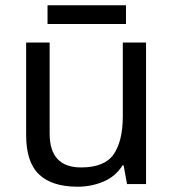

<svg xmlns="http://www.w3.org/2000/svg" viewBox="-20 -697 658 727"><path d="M533 -536V0H461L448 -71H444Q418 -29 372 -9.5Q326 10 274 10Q177 10 128 -36.5Q79 -83 79 -185V-536H168V-191Q168 -63 287 -63Q376 -63 410.5 -113Q445 -163 445 -257V-536ZM457 -677V-606H160V-677Z"/></svg>

Font: Noto Sans Masaram Gondi
Style: Regular
Weight: 400
Designer: Ek Type & Mukund Gokhale
Foundry: Ek Type
Version: Version 1.004; ttfautohint (v1.8.4.7-5d5b)